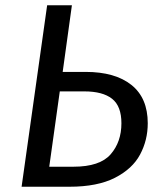

<svg xmlns="http://www.w3.org/2000/svg" viewBox="-20 -709 608 729"><path d="M541 -241Q541 -177 512 -122.5Q483 -68 416.5 -34Q350 0 244 0H62L159 -689H253L218 -436H305Q417 -436 479 -386.5Q541 -337 541 -241ZM441 -241Q441 -306 405.5 -334Q370 -362 300 -362H207L167 -76H259Q359 -76 400 -123Q441 -170 441 -241Z"/></svg>

Font: Fira Sans
Style: Italic
Weight: 400
Italic angle: -8°
Designer: bBox Type GmbH & Carrois Corporate GbR & Edenspiekermann AG
Foundry: bBox Type GmbH & Carrois Corporate GbR & Edenspiekermann AG
Version: Version 4.301